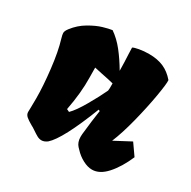

<svg xmlns="http://www.w3.org/2000/svg" viewBox="-122 -624 748 752"><g transform="rotate(30 252.0 -248.0)"><path d="M504.4 -116.7Q480.5 -61 449.2 -26.1Q418 8.8 383.8 8.8Q364.3 8.8 342 -2.9Q319.8 -14.6 302.7 -33.2Q301.3 -34.7 294.9 -41.3Q288.6 -47.9 284.9 -57.9Q281.2 -67.9 281.2 -80.6Q281.2 -87.9 281.7 -92.3Q288.6 -157.7 295.9 -205.1L289.6 -208Q224.1 -39.6 180.7 -1.5Q167.5 8.3 155.3 8.3Q145.5 8.3 135.7 3.2Q126 -2 110.4 -12.7Q101.6 -19 91.8 -23.9Q73.7 -34.2 64.5 -42.2Q55.2 -50.3 54.7 -61.5Q54.7 -72.8 55.2 -81.5L55.7 -123.5Q55.7 -179.2 47.1 -253.2Q38.6 -327.1 23.9 -375Q19 -391.6 19 -398.4Q19 -403.3 21.2 -408.4Q23.4 -413.6 29.3 -421.4Q52.2 -451.2 83.5 -469.5Q114.7 -487.8 140.4 -495.4Q166 -502.9 181.2 -504.9Q211.4 -483.9 236.3 -452.4Q261.2 -420.9 284.7 -380.9Q284.2 -419.9 282.2 -454.6L281.2 -483.9Q288.1 -488.3 308.3 -491.9Q328.6 -495.6 352.1 -495.6Q390.1 -495.6 418 -483.4Q445.8 -471.2 468.3 -444.8Q470.2 -430.7 460 -370.8Q449.7 -311 432.4 -242.7Q415 -174.3 396 -128.9L468.8 -167.5ZM284.2 -291Q285.2 -300.8 285.2 -302.2V-324.2Q266.6 -329.1 229.5 -336.4L195.3 -343.8L195.8 -298.8Q197.3 -231 181.2 -147.9L193.4 -142.1Q213.9 -162.1 241 -209.2Q268.1 -256.3 284.2 -291Z"/></g></svg>

Font: Fruktur
Style: Regular
Weight: 400
Designer: Viktoriya Grabowska
Foundry: Viktoriya Grabowska
Version: Version 1.004; ttfautohint (v1.4.1)